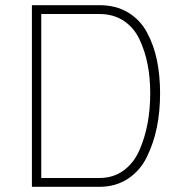

<svg xmlns="http://www.w3.org/2000/svg" viewBox="-20 -720 693 740"><path d="M363 0H103V-700H363Q427 -700 473.5 -672Q520 -644 546.5 -595Q573 -546 585 -487.5Q597 -429 597 -360Q597 -290 584.5 -229Q572 -168 546 -115Q520 -62 473 -31Q426 0 363 0ZM363 -666H139V-34H363Q417 -34 456.5 -63Q496 -92 517.5 -141.5Q539 -191 549 -245.5Q559 -300 559 -360Q559 -420 549 -471.5Q539 -523 517.5 -568.5Q496 -614 456.5 -640Q417 -666 363 -666Z"/></svg>

Font: TitilliumText22L Th
Style: Thin
Weight: 100
Designer: Campivisivi
Foundry: Campivisivi
Version: 1.000